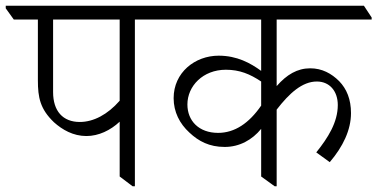

<svg xmlns="http://www.w3.org/2000/svg" viewBox="-53 -643 1315 669"><path d="M248 -169C291 -169 332 -189 364 -219V-28L409 6H417V-575H541V-582L514 -623H-33V-614L-5 -575H79V-363C79 -303 87 -263 135 -217C164 -191 202 -169 248 -169ZM132 -322V-575H364V-292C322 -244 273 -218 225 -218C166 -218 132 -256 132 -322Z M730 -131C782 -131 826 -156 857 -194V-28L904 6H911V-261C955 -318 1000 -359 1051 -359C1095 -359 1124 -326 1124 -277C1124 -217 1090 -163 1049 -112L1096 -78C1142 -132 1170 -190 1170 -249C1170 -297 1155 -333 1129 -360C1102 -387 1069 -405 1028 -405C983 -405 946 -383 911 -343V-575H1242V-582L1215 -623H476V-614L504 -575H857V-396C820 -423 773 -449 709 -449C626 -449 552 -390 552 -301C552 -253 573 -212 607 -181C639 -151 676 -131 730 -131ZM600 -279C600 -343 654 -400 734 -400C782 -400 818 -385 857 -359V-275C815 -214 765 -180 707 -180C640 -180 600 -222 600 -279Z"/></svg>

Font: Noto Serif Devanagari Light
Style: Regular
Weight: 300
Designer: Universal Thirst, Indian Type Foundry and the Monotype Design Team
Foundry: Monotype Imaging Inc.
Version: Version 2.004